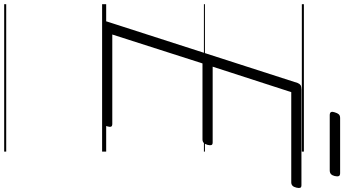

<svg xmlns="http://www.w3.org/2000/svg" viewBox="-394 -816 1690 943"><g transform="rotate(90 451.5 -344.0)"><path d="M108 0Q94 0 88 -5.5Q82 -11 85 -23L387 -960Q391 -970 397.5 -974.5Q404 -979 419 -979H889Q900 -979 902 -972.5Q904 -966 901 -954Q898 -941 891.5 -935Q885 -929 875 -929H432L307 -543H679Q690 -543 692 -536.5Q694 -530 691 -518Q687 -504 680.5 -498.5Q674 -493 664 -493H291L149 -50H588Q599 -50 601.5 -44Q604 -38 600 -25Q597 -12 590.5 -6Q584 0 574 0ZM545 -1118Q533 -1118 530 -1124.5Q527 -1131 531 -1142Q535 -1156 541 -1162.5Q547 -1169 559 -1169H830Q842 -1169 844.5 -1162Q847 -1155 844 -1142Q841 -1130 834.5 -1124Q828 -1118 816 -1118ZM0 471H724V481H0ZM0 -20H724V0H0ZM0 -505H724V-500H0ZM0 -991H724V-981H0Z"/></g></svg>

Font: Playwrite IE Guides
Style: Regular
Weight: 400
Designer: Veronika Burian, José Scaglione
Foundry: TypeTogether
Version: Version 1.003